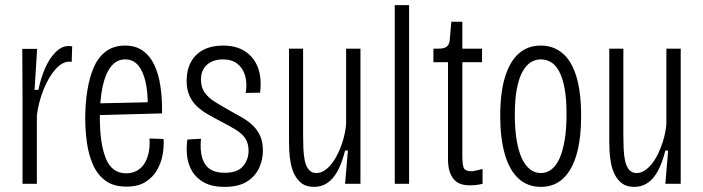

<svg xmlns="http://www.w3.org/2000/svg" viewBox="-20 -718 2746 750"><path d="M68 0V-345L67 -527H125L115 -367H130Q139 -412 156 -451Q173 -490 197 -514Q221 -538 246 -538Q250 -538 254 -538Q258 -538 262 -537L260 -476Q257 -477 254.5 -477Q252 -477 250 -477Q223 -477 196.5 -447Q170 -417 150.5 -369Q131 -321 124 -268V0Z M474 11Q423 11 391.5 -12.5Q360 -36 343 -75Q326 -114 319.5 -161Q313 -208 313 -256Q313 -313 321 -363.5Q329 -414 346 -454Q363 -494 393.5 -517Q424 -540 469 -540Q509 -540 537 -520.5Q565 -501 582 -466Q599 -431 606.5 -382.5Q614 -334 613 -275L352 -268V-314L577 -319L557 -302Q558 -357 548.5 -398.5Q539 -440 519.5 -463Q500 -486 469 -486Q436 -486 414 -458.5Q392 -431 381 -380.5Q370 -330 370 -258Q370 -157 393.5 -99Q417 -41 473 -41Q495 -41 512.5 -50Q530 -59 542 -76Q554 -93 560 -118.5Q566 -144 564 -177L619 -175Q621 -147 615.5 -115Q610 -83 593.5 -54Q577 -25 548 -7Q519 11 474 11Z M857 12Q809 12 778.5 -4.5Q748 -21 731.5 -47.5Q715 -74 711 -107Q707 -140 712 -173L765 -176Q761 -132 769.5 -102.5Q778 -73 799.5 -58Q821 -43 857 -43Q908 -43 929.5 -69Q951 -95 951 -129Q951 -157 939 -176Q927 -195 903 -210Q879 -225 844 -243Q817 -257 792.5 -271Q768 -285 749 -303Q730 -321 719.5 -345.5Q709 -370 709 -403Q709 -444 725.5 -475Q742 -506 774 -523Q806 -540 852 -540Q902 -540 936.5 -518Q971 -496 987 -455.5Q1003 -415 996 -356L940 -355Q946 -395 937 -424Q928 -453 906.5 -469.5Q885 -486 851 -486Q813 -486 789 -465.5Q765 -445 765 -407Q765 -377 779.5 -356.5Q794 -336 819 -320.5Q844 -305 874 -288Q901 -273 925.5 -259Q950 -245 968.5 -227Q987 -209 997 -185.5Q1007 -162 1007 -129Q1007 -93 991.5 -60.5Q976 -28 943.5 -8Q911 12 857 12Z M1207 12Q1177 12 1159 -1.5Q1141 -15 1130.5 -36Q1120 -57 1115.5 -81.5Q1111 -106 1110 -128.5Q1109 -151 1109 -166V-528H1164V-190Q1164 -165 1165 -139Q1166 -113 1170.5 -91Q1175 -69 1186 -55.5Q1197 -42 1216 -42Q1237 -42 1257 -59Q1277 -76 1292.5 -104Q1308 -132 1318.5 -165.5Q1329 -199 1332 -233V-528H1388V-194V0H1328L1339 -130H1328Q1316 -82 1299 -50.5Q1282 -19 1259 -3.5Q1236 12 1207 12Z M1522 0V-698H1578V0Z M1816 6Q1794 6 1778 0Q1762 -6 1751.5 -19Q1741 -32 1735.5 -51Q1730 -70 1730 -97V-475H1673V-528H1693Q1717 -528 1726.5 -537Q1736 -546 1737 -564L1743 -633H1786V-528H1863V-475H1786V-109Q1786 -81 1790.5 -65Q1795 -49 1822 -49Q1827 -49 1838 -51.5Q1849 -54 1865 -58V0Q1849 4 1836.5 5Q1824 6 1816 6Z M2093 12Q2041 12 2005.5 -20.5Q1970 -53 1952 -115.5Q1934 -178 1934 -265Q1934 -357 1953 -418Q1972 -479 2007 -509.5Q2042 -540 2092 -540Q2142 -540 2177.5 -510Q2213 -480 2231.5 -419Q2250 -358 2250 -265Q2250 -177 2232.5 -115.5Q2215 -54 2180 -21Q2145 12 2093 12ZM2093 -42Q2116 -42 2135 -57Q2154 -72 2166.5 -101Q2179 -130 2186 -172.5Q2193 -215 2193 -271Q2193 -332 2185.5 -372.5Q2178 -413 2164.5 -438.5Q2151 -464 2132.5 -475Q2114 -486 2093 -486Q2071 -486 2053 -474.5Q2035 -463 2021 -438Q2007 -413 1999 -371.5Q1991 -330 1991 -270Q1991 -214 1998 -171.5Q2005 -129 2018 -100.5Q2031 -72 2050 -57Q2069 -42 2093 -42Z M2458 12Q2428 12 2410 -1.5Q2392 -15 2381.5 -36Q2371 -57 2366.5 -81.5Q2362 -106 2361 -128.5Q2360 -151 2360 -166V-528H2415V-190Q2415 -165 2416 -139Q2417 -113 2421.5 -91Q2426 -69 2437 -55.5Q2448 -42 2467 -42Q2488 -42 2508 -59Q2528 -76 2543.5 -104Q2559 -132 2569.5 -165.5Q2580 -199 2583 -233V-528H2639V-194V0H2579L2590 -130H2579Q2567 -82 2550 -50.5Q2533 -19 2510 -3.5Q2487 12 2458 12Z"/></svg>

Font: Bricolage Grotesque Condensed ExtraLight
Style: Regular
Weight: 250
Width: 3
Designer: Mathieu Triay
Foundry: Atelier Triay
Version: Version 1.000;gftools[0.9.30]